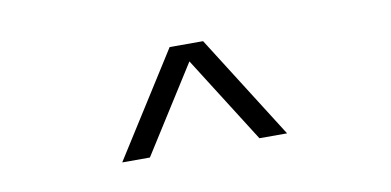

<svg xmlns="http://www.w3.org/2000/svg" viewBox="-34 -774 668 328"><g transform="rotate(-10 300.0 -610.0)"><path d="M157 -520 271 -700H329L443 -520H395L300 -670L205 -520Z"/></g></svg>

Font: Bentinck
Style: Regular
Weight: 400
Designer: Jörg Drees
Foundry: Jörg Drees
Version: Version 1.000; ttfautohint (v1.8.4.7-5d5b)